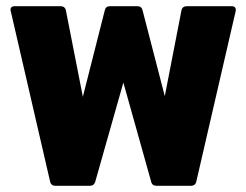

<svg xmlns="http://www.w3.org/2000/svg" viewBox="-20 -601 797 621"><path d="M729 -581Q737 -581 740.5 -576.5Q744 -572 742 -564L615 -14Q612 0 597 0H487Q472 0 469 -13L379 -334L288 -13Q284 0 270 0H160Q145 0 142 -14L15 -564Q14 -566 14 -569Q14 -581 28 -581H175Q190 -581 193 -568L248 -288L319 -568Q322 -581 336 -581H424Q438 -581 441 -568L513 -290L567 -568Q570 -581 585 -581Z"/></svg>

Font: LINE Seed Sans TH App ExtraBold
Style: Regular
Weight: 800
Designer: Dalton Maag Ltd | Thai characters by Cadson Demak Co.,Ltd.
Foundry: Dalton Maag Ltd
Version: Version 1.003